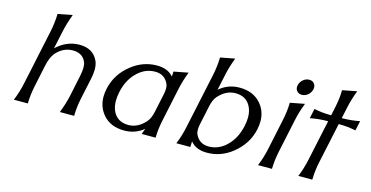

<svg xmlns="http://www.w3.org/2000/svg" viewBox="-77 -1123 2891 1498"><g transform="rotate(15 1368.5 -373.5)"><path d="M84 0Q112.3 -67.9 128.4 -144L223.1 -589.8Q237.8 -658.7 240.2 -734.4L356.9 -756.8Q327.6 -678.7 314 -614.7L282.7 -468.3Q365.7 -546.9 469.7 -546.9Q578.1 -546.9 619.1 -460.4Q632.8 -432.1 632.8 -390.6Q632.8 -356.4 623.5 -313L587.4 -143.6Q572.3 -72.8 570.8 0H455.6Q485.8 -77.6 500 -144L535.6 -313.5Q543.9 -353.5 543.9 -382.3Q543.9 -408.7 537.1 -425.3Q509.3 -490.7 430.7 -490.7Q352.1 -490.7 295.4 -425.3Q265.6 -390.6 249.5 -313.5L213.9 -144Q197.8 -67.4 196.8 0Z M1229 0H1116.2Q1125.5 -22 1133.3 -45.4Q1065.4 9.8 977.1 9.8Q864.7 9.8 803.7 -62.5Q753.4 -122.6 753.4 -203.6Q753.4 -234.4 760.7 -268.6Q787.1 -393.1 891.6 -474.6Q983.9 -546.9 1095.2 -546.9Q1183.6 -546.9 1228 -493.2Q1229.5 -514.2 1230 -534.2L1346.7 -556.6Q1317.4 -481.9 1303.2 -413.6L1246.1 -144Q1229.5 -67.4 1229 0ZM997.6 -40.5Q1073.2 -40.5 1133.8 -108.9Q1158.7 -136.7 1170.9 -192.9L1203.1 -344.2Q1208.5 -370.6 1208.5 -390.6Q1208.5 -413.1 1201.7 -428.2Q1169.9 -496.6 1094.2 -496.6Q1008.3 -496.6 942.9 -428.2Q883.3 -366.7 862.8 -268.6Q855 -230.5 855 -197.8Q855 -146.5 875 -108.9Q911.6 -40.5 997.6 -40.5Z M1645.5 -40.5Q1731.4 -40.5 1796.4 -108.9Q1855.5 -170.4 1876.5 -268.6Q1884.8 -306.6 1884.8 -338.9Q1884.8 -390.1 1864.3 -428.2Q1828.1 -496.6 1742.2 -496.6Q1666.5 -496.6 1605.5 -428.2Q1580.6 -400.4 1568.8 -344.2L1536.6 -192.9Q1530.8 -166 1530.8 -145.5Q1530.8 -123.5 1537.6 -108.9Q1569.8 -40.5 1645.5 -40.5ZM1396.5 0Q1424.3 -65.9 1440.4 -143.6L1535.6 -589.8Q1550.3 -659.2 1552.7 -734.4L1669.4 -756.8Q1640.1 -680.7 1626.5 -614.7L1599.1 -486.3Q1668.9 -546.9 1762.7 -546.9Q1874 -546.9 1936 -474.6Q1986.3 -415.5 1986.3 -334.5Q1986.3 -303.2 1979 -268.6Q1952.6 -145.5 1848.1 -62.5Q1756.8 9.8 1644.5 9.8Q1556.2 9.8 1511.2 -45.4Q1509.3 -22 1509.3 0Z M2271 -747.1Q2298.3 -747.1 2312 -728.5Q2322.3 -714.8 2322.3 -697.3Q2322.3 -688.5 2320.8 -682.6Q2314 -655.3 2292.5 -636.7Q2270.5 -618.2 2243.7 -618.2Q2217.3 -618.2 2202.6 -636.7Q2191.9 -650.4 2191.9 -668.5Q2191.9 -674.3 2193.8 -682.6Q2200.2 -710 2222.2 -728.5Q2244.1 -747.1 2271 -747.1ZM2056.2 0Q2084 -66.9 2100.6 -144L2152.3 -389.2Q2168.5 -463.9 2169.9 -534.2L2286.6 -556.6Q2257.3 -481.9 2243.2 -413.6L2186 -144Q2169.9 -67.4 2168.9 0Z M2381.8 0Q2409.7 -67.9 2425.8 -143.6L2496.1 -472.2H2491.2Q2423.8 -472.2 2351.6 -458.5L2368.2 -537.1Q2434.1 -523.4 2502 -523.4H2506.8L2521 -589.8Q2538.1 -669.9 2538.1 -734.4L2654.8 -756.8Q2626.5 -684.1 2611.8 -614.7L2592.3 -523.4H2597.2Q2663.6 -523.4 2736.8 -537.1L2720.2 -458.5Q2652.3 -472.2 2586.4 -472.2H2581.5L2511.2 -143.6Q2495.6 -70.3 2494.6 0Z"/></g></svg>

Font: Classica
Style: Book Oblique
Weight: 400
Italic angle: -12°
Designer: Wojciech Kalinowski "wmk69" (wmk69@o2.pl)
Foundry: Wojciech Kalinowski "wmk69" (wmk69@o2.pl)
Version: Version 2.1.1; 2021-05-14